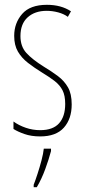

<svg xmlns="http://www.w3.org/2000/svg" viewBox="-20 -608 352 798"><path d="M278 -174Q278 -114 245.5 -77.5Q213 -41 147 -41Q110 -41 81.5 -51Q53 -61 36 -72V-103Q58 -87 87 -77Q116 -67 147 -67Q200 -67 225.5 -95.5Q251 -124 251 -176Q251 -211 240 -232.5Q229 -254 208 -270.5Q187 -287 157 -305Q123 -326 96.5 -346.5Q70 -367 54.5 -393.5Q39 -420 39 -459Q39 -512 72 -550Q105 -588 175 -588Q234 -588 275 -561L262 -538Q246 -550 222 -556.5Q198 -563 174 -563Q125 -563 95 -536Q65 -509 65 -458Q65 -415 89.5 -388Q114 -361 162 -331Q195 -311 221 -291.5Q247 -272 262.5 -245Q278 -218 278 -174ZM192 20Q183 54 168 95Q153 136 133 170H120V160Q127 142 136 114.5Q145 87 152.5 58.5Q160 30 162 10H192Z"/></svg>

Font: Noto Sans Tamil UI ExtraCondensed Thin
Style: Regular
Weight: 100
Width: 2
Designer: Jelle Bosma - Monotype Design Team
Foundry: Monotype Imaging Inc.
Version: Version 2.004; ttfautohint (v1.8.4.7-5d5b)